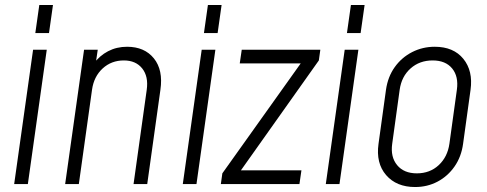

<svg xmlns="http://www.w3.org/2000/svg" viewBox="-20 -740 1957 772"><path d="M37 0 113 -540H168L92 0ZM122 -607 138 -720H193L177 -607Z M242 0 318 -540H373L363 -472L356 -483Q380 -516 414.5 -534Q449 -552 491 -552Q561 -552 598.8 -505.2Q636.5 -458.5 625 -379L572 0H517L570 -379Q577.5 -432.5 551.8 -464.8Q526 -497 478 -497Q428 -497 392.8 -464.8Q357.5 -432.5 350 -379L297 0Z M715 0 791 -540H846L770 0ZM800 -607 816 -720H871L855 -607Z M868 0 874 -43 1204 -506 1214 -485H944L952 -540H1268L1262 -497L933 -33L923 -55H1192L1184 0Z M1290 0 1366 -540H1421L1345 0ZM1375 -607 1391 -720H1446L1430 -607Z M1649 12Q1574 12 1532.5 -36Q1491 -84 1502 -162L1532 -379Q1539.5 -431.5 1567.2 -470.2Q1595 -509 1637 -530.5Q1679 -552 1728 -552Q1803.5 -552 1843 -503.5Q1882.5 -455 1872 -379L1842 -162Q1835 -110 1807.8 -70.8Q1780.5 -31.5 1739.5 -9.8Q1698.5 12 1649 12ZM1656 -43Q1708.5 -43 1744 -76Q1779.5 -109 1787 -162L1817 -379Q1824.5 -432.5 1798 -464.8Q1771.5 -497 1719.5 -497Q1667 -497 1630.8 -464.8Q1594.5 -432.5 1587 -379L1557 -162Q1549.5 -109 1576.8 -76Q1604 -43 1656 -43Z"/></svg>

Font: Mohave Light Light
Style: Italic
Weight: 300
Italic angle: -8°
Version: Version 2.003